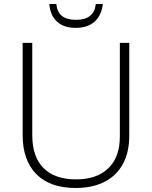

<svg xmlns="http://www.w3.org/2000/svg" viewBox="-20 -928 758 958"><path d="M625 -252Q625 -168 593 -109.5Q561 -51 501 -20.5Q441 10 357 10Q230 10 161.5 -59Q93 -128 93 -254V-714H141V-254Q141 -145 197.5 -89Q254 -33 360 -33Q463 -33 520.5 -88.5Q578 -144 578 -247V-714H625ZM493 -908Q487 -852 452.5 -820.5Q418 -789 358 -789Q298 -789 264.5 -820Q231 -851 226 -908H261Q265 -868 289 -848.5Q313 -829 359 -829Q405 -829 429.5 -849Q454 -869 458 -908Z"/></svg>

Font: Noto Sans Syriac Eastern ExtraLight
Style: Regular
Weight: 250
Designer: Patrick Giasson and the Monotype Design Team
Foundry: Monotype Imaging Inc.
Version: Version 3.001